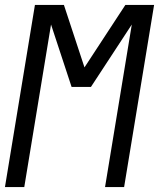

<svg xmlns="http://www.w3.org/2000/svg" viewBox="-20 -755 642 775"><path d="M0 0 121 -735H238L321 -483L486 -735H602L481 0H404L512 -656L347 -404H269L186 -656L78 0Z"/></svg>

Font: Iosevka QP
Style: Italic
Weight: 400
Italic angle: -9°
Designer: Belleve Invis
Foundry: Belleve Invis
Version: Version 20.0.0; ttfautohint (v1.8.4)